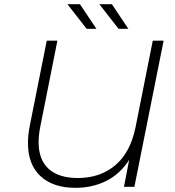

<svg xmlns="http://www.w3.org/2000/svg" viewBox="-20 -895 838 920"><path d="M764 -700 624 0H574L599 -129Q556 -62 490 -28.5Q424 5 341 5Q235 5 174.5 -50.5Q114 -106 114 -210Q114 -249 123 -294L204 -700H255L174 -293Q165 -250 165 -214Q165 -129 213.5 -85.5Q262 -42 353 -42Q459 -42 531.5 -102.5Q604 -163 629 -283L712 -700ZM303 -875H363L442 -757H395ZM456 -875H516L595 -757H548Z"/></svg>

Font: Montserrat Alternates Light
Style: Italic
Weight: 300
Italic angle: -11.3°
Designer: Julieta Ulanovsky
Foundry: Julieta Ulanovsky
Version: Version 7.200